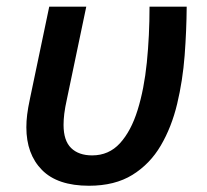

<svg xmlns="http://www.w3.org/2000/svg" viewBox="-20 -561 637 590"><path d="M253.4 9.8Q156.7 9.8 108.9 -38.8Q61 -87.4 61 -169.9Q61 -189 63.5 -209Q65.9 -229 72.3 -258.8L131.3 -540.5H245.1L186 -258.3Q179.7 -230 177.5 -211.4Q175.3 -192.9 175.3 -177.2Q175.3 -128.9 198.5 -106.2Q221.7 -83.5 263.2 -83.5Q314.5 -83.5 348.6 -120.8Q382.8 -158.2 402.8 -222.7Q422.9 -287.1 431.2 -369.1Q439.5 -451.2 439.5 -540.5H553.7Q553.2 -467.8 547.4 -390.6Q541.5 -313.5 524.4 -241.9Q507.3 -170.4 474.1 -113.8Q440.9 -57.1 387 -23.7Q333 9.8 253.4 9.8Z"/></svg>

Font: Open Sans SemiBold
Style: Italic
Weight: 600
Italic angle: -12°
Designer: Monotype Design Team
Foundry: Monotype Imaging Inc.
Version: Version 3.003; ttfautohint (v1.8.4)